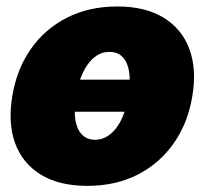

<svg xmlns="http://www.w3.org/2000/svg" viewBox="-20 -573 642 602"><path d="M253.9 9.8Q165 9.8 107.7 -25.6Q50.3 -61 27.3 -124.3Q4.4 -187.5 18.6 -271.5Q32.2 -355.5 76.2 -418.7Q120.1 -481.9 189.5 -517.3Q258.8 -552.7 347.7 -552.7Q436 -552.7 493.4 -517.3Q550.8 -481.9 574 -418.7Q597.2 -355.5 583 -271.5Q569.3 -187.5 525.1 -124.3Q481 -61 411.9 -25.6Q342.8 9.8 253.9 9.8ZM323.2 -410.2Q293.5 -410.6 269.5 -387.7Q245.6 -364.7 231 -323.2H386.7Q386.2 -364.7 369.9 -387.7Q353.5 -410.6 323.2 -410.2ZM278.3 -134.8Q308.1 -134.8 332.3 -158Q356.4 -181.2 370.6 -222.7H214.4Q214.8 -180.7 231.4 -157.7Q248 -134.8 278.3 -134.8Z"/></svg>

Font: Inter Tight Black
Style: Italic
Weight: 900
Italic angle: -9.39999°
Designer: Rasmus Andersson
Foundry: rsms
Version: Version 3.004; ttfautohint (v1.8.4.7-5d5b)